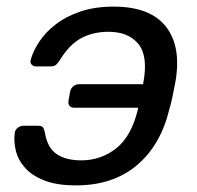

<svg xmlns="http://www.w3.org/2000/svg" viewBox="-20 -550 594 580"><path d="M209.4 10Q151.7 10 114.1 -4.8Q76.4 -19.6 55.5 -43.3Q34.5 -67.1 27.8 -95Q21.1 -122.9 24.6 -149Q26 -158.4 33.9 -164.3Q41.8 -170.1 50.3 -170.1H94.4Q105.8 -170.1 109.4 -165.7Q113 -161.3 115.4 -150.7Q122.8 -103.7 151 -84.7Q179.2 -65.6 225.2 -65.6Q285.1 -65.6 330.8 -101.7Q376.6 -137.7 396.4 -218.8L397.4 -224.6H204Q194.2 -224.6 189.7 -230.8Q185.2 -237 187 -246.6L192 -273.6Q194 -283.2 201.5 -289.4Q209 -295.6 218.8 -295.6H412.2L413.2 -301.4Q427.8 -381.1 397.7 -417.6Q367.6 -454 307.7 -454Q261.9 -454 226.1 -435.2Q190.3 -416.3 160.8 -368.7Q154 -358.2 148.8 -353.8Q143.6 -349.4 132.2 -349.4H89.2Q80.6 -349.4 75.3 -355.2Q70.1 -361 73.1 -370.4Q80.3 -396.5 98.9 -424.5Q117.5 -452.5 148.3 -476.4Q179 -500.3 222.6 -515.1Q266.1 -530 323.4 -530Q433.9 -530 481.4 -469.4Q528.8 -408.9 509.6 -301.3Q506.6 -285 501.5 -260.1Q496.4 -235.2 491.2 -218.7Q465.1 -111.1 393.2 -50.6Q321.4 10 209.4 10Z"/></svg>

Font: Rubik Light
Style: Italic
Weight: 300
Italic angle: -12°
Designer: Hubert and Fischer
Foundry: Hubert and Fischer
Version: Version 2.300;gftools[0.9.30]